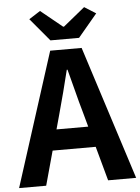

<svg xmlns="http://www.w3.org/2000/svg" viewBox="-66 -1012 774 1060"><g transform="rotate(-5 320.5 -482.0)"><path d="M-3.8 0 233.3 -740.8H407.5L644.9 0H489.5L383.7 -385.9Q366.9 -444.1 351.2 -506.3Q335.5 -568.5 319.4 -627.9H315.4Q300.9 -567.7 284.7 -505.9Q268.5 -444.1 252.5 -385.9L146.3 0ZM143.3 -190.1V-304.8H495.4V-190.1ZM239.6 -797.4 133.6 -923.9 196.4 -964 316.2 -866.5H321L440.7 -964L504.3 -923.9L398.2 -797.4Z"/></g></svg>

Font: Noto Sans TC
Style: Regular
Weight: 100
Designer: Ryoko NISHIZUKA 西塚涼子 (kana, bopomofo & ideographs); Paul D. Hunt (Latin, Greek & Cyrillic); Sandoll Communications 산돌커뮤니
Foundry: Adobe
Version: Version 2.004;hotconv 1.0.118;makeotfexe 2.5.65603